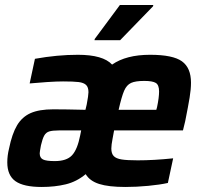

<svg xmlns="http://www.w3.org/2000/svg" viewBox="-20 -736 798 764"><path d="M9 -90Q9 -117 16 -145Q28 -204 48 -237.5Q68 -271 102 -286Q136 -301 192 -301Q240 -301 320 -299L325 -320Q332 -357 332 -369Q332 -389 322.5 -398Q313 -407 293 -409.5Q273 -412 231 -412Q206 -412 167.5 -409.5Q129 -407 98 -404L119 -502Q208 -518 290 -518Q390 -518 426 -479Q482 -518 577 -518Q668 -518 704 -492Q740 -466 740 -407Q740 -381 734.5 -347.5Q729 -314 717 -254L708 -217H434Q433 -210 428 -184.5Q423 -159 423 -145Q423 -125 432.5 -115Q442 -105 464 -101.5Q486 -98 528 -98Q592 -98 669 -106L648 -8Q617 -1 570 3.5Q523 8 479 8Q412 8 374.5 -4Q337 -16 321 -43Q285 -13 241.5 -2.5Q198 8 146 8Q74 8 41.5 -15Q9 -38 9 -90ZM602 -299 605 -310Q613 -348 613 -372Q613 -398 600 -406Q587 -414 554 -414Q519 -414 501.5 -406Q484 -398 474 -375Q464 -352 452 -299ZM299 -197 303 -217H214Q189 -217 176 -213Q163 -209 156 -196.5Q149 -184 143 -158Q138 -131 138 -126Q138 -108 151 -101.5Q164 -95 198 -95Q245 -95 266.5 -118Q288 -141 299 -197ZM356 -576 357 -581 457 -716H590L589 -711L458 -576Z"/></svg>

Font: Saira Semi Condensed SemiBold
Style: Italic
Weight: 600
Width: 4
Italic angle: -12°
Designer: Hector Gatti with collaboration of the Omnibus-Type team
Foundry: Omnibus-Type
Version: Version 1.001; ttfautohint (v1.8)